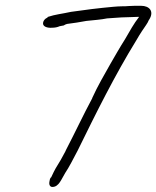

<svg xmlns="http://www.w3.org/2000/svg" viewBox="-20 -688 621 762"><path d="M151 -598C148 -583 167 -576 188 -578C198 -578 208 -580 217 -584L233 -587C235 -589 242 -592 246 -593C269 -596 298 -600 323 -605C350 -608 382 -610 405 -615C424 -617 444 -617 463 -619H464C475 -619 485 -620 496 -620C505 -620 515 -621 524 -621H532C511 -594 495 -565 476 -532C455 -499 437 -467 419 -436C395 -393 367 -346 346 -299V-298C309 -229 279 -164 242 -93C240 -89 238 -83 235 -79C215 -40 204 -28 193 -5L183 16H182C178 21 177 27 176 34C174 46 179 54 188 54C214 54 224 22 239 -2C254 -24 271 -58 288 -90C362 -241 436 -390 521 -528C537 -556 551 -576 560 -589C565 -596 568 -602 571 -609L572 -610C593 -643 573 -665 540 -665H515C506 -665 500 -664 490 -664C481 -663 473 -663 464 -663C453 -663 441 -662 429 -661C374 -656 316 -649 262 -641C226 -633 200 -631 170 -621L167 -617H166C159 -614 152 -606 151 -598ZM243 -97V-98ZM465 -668Z"/></svg>

Font: Scribbler
Style: LtIta
Weight: 300
Designer: Mew Too
Foundry: Cannot Into Space Fonts
Version: Version 1.001